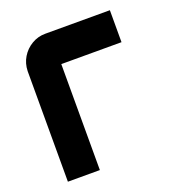

<svg xmlns="http://www.w3.org/2000/svg" viewBox="-117 -727 763 824"><g transform="rotate(-20 264.0 -315.0)"><path d="M54 0V-505Q55 -540 72 -568Q89 -596 117.5 -613Q146 -630 180 -630H475V-484H182Q187 -488 191 -492.5Q195 -497 200 -501V0Z"/></g></svg>

Font: Mada
Style: Bold
Weight: 700
Designer: Khaled Hosny
Version: Version 1.5